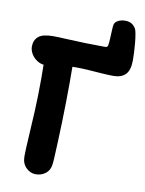

<svg xmlns="http://www.w3.org/2000/svg" viewBox="-94 -918 754 997"><g transform="rotate(10 283.0 -419.0)"><path d="M113 -553Q92 -553 72.5 -565.5Q53 -578 41.5 -597Q30 -616 30 -636Q30 -669 52 -688.5Q74 -708 130 -708Q155 -708 201 -705.5Q247 -703 301 -701.5Q355 -700 405 -700Q413 -700 416 -703.5Q419 -707 420 -715Q422 -726 423 -747.5Q424 -769 425 -791.5Q426 -814 428 -822Q432 -836 448 -844Q464 -852 485 -852Q504 -852 517.5 -844.5Q531 -837 541 -820Q545 -813 548.5 -793Q552 -773 554.5 -747Q557 -721 558 -696.5Q559 -672 559 -657Q559 -604 537 -581.5Q515 -559 473 -559Q448 -559 413 -561.5Q378 -564 341.5 -566.5Q305 -569 273 -569Q227 -569 198.5 -565Q170 -561 150.5 -557Q131 -553 113 -553ZM164 14Q136 14 113.5 -8Q91 -30 91 -67Q91 -101 95 -163Q99 -225 103 -307.5Q107 -390 107 -483Q107 -538 106 -574.5Q105 -611 103 -626L253 -631Q255 -617 255.5 -579.5Q256 -542 256 -485Q256 -435 255 -380.5Q254 -326 252.5 -273.5Q251 -221 249 -175.5Q247 -130 245.5 -97.5Q244 -65 242 -51Q238 -20 216 -3Q194 14 164 14Z"/></g></svg>

Font: Shantell Sans
Style: Bold
Weight: 700
Designer: Stephen Nixon, Anya Danilova, Shantell Martin
Foundry: Arrow Type
Version: Version 1.011;[c5ecc13dd]